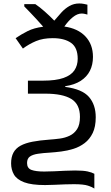

<svg xmlns="http://www.w3.org/2000/svg" viewBox="-20 -873 640 1107"><path d="M524 214Q513 206 487.5 197.5Q462 189 406 189Q384 189 354 190Q324 191 294 192.5Q264 194 240 194Q162 194 119.5 178Q77 162 60.5 133.5Q44 105 44 69Q44 32 57.5 7Q71 -18 98.5 -33Q126 -48 167.5 -56Q209 -64 265 -68Q294 -70 324.5 -74Q355 -78 381.5 -90.5Q408 -103 424.5 -128.5Q441 -154 441 -199Q441 -272 391 -302.5Q341 -333 242 -333H141V-408H228Q302 -408 346 -423.5Q390 -439 409 -467.5Q428 -496 428 -534Q428 -599 389.5 -626Q351 -653 284 -653Q228 -653 187.5 -636Q147 -619 112 -593L70 -653Q104 -676 140 -694Q176 -712 229 -719Q212 -739 192 -760.5Q172 -782 153 -802Q134 -822 120 -836V-849H184Q208 -833 238 -806.5Q268 -780 293 -754Q313 -778 334 -801Q355 -824 380.5 -838.5Q406 -853 437 -853Q451 -853 463.5 -850.5Q476 -848 484 -846V-789Q478 -791 468.5 -793Q459 -795 451 -795Q426 -795 400 -774Q374 -753 351 -720Q429 -709 472.5 -663Q516 -617 516 -545Q516 -500 498.5 -465Q481 -430 445.5 -407Q410 -384 356 -376V-372Q454 -359 493 -314Q532 -269 532 -197Q532 -142 514.5 -106Q497 -70 468 -48Q439 -26 404 -15Q369 -4 333 0.5Q297 5 267 7Q229 9 199 13.5Q169 18 152.5 29.5Q136 41 136 67Q136 97 161 106.5Q186 116 235 116Q262 116 293 114.5Q324 113 355 111.5Q386 110 413 110Q460 110 485 115.5Q510 121 524 129Z"/></svg>

Font: Noto Sans Mono
Style: Regular
Weight: 400
Designer: Monotype Design Team
Foundry: Monotype Imaging Inc.
Version: Version 2.014